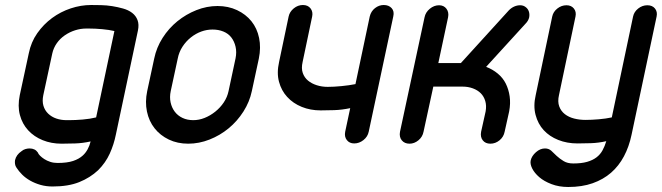

<svg xmlns="http://www.w3.org/2000/svg" viewBox="-20 -574 2644 767"><path d="M364 -105 437 -450Q416 -455 388 -457.5Q360 -460 336 -460H324Q302 -460 280 -453Q258 -446 239 -433Q220 -420 207 -401.5Q194 -383 189 -361L153 -194Q148 -170 153.5 -151.5Q159 -133 172.5 -120Q186 -107 205 -100.5Q224 -94 246 -94H256Q281 -94 310.5 -96.5Q340 -99 364 -105ZM443 -37Q435 3 418.5 39.5Q402 76 372 106Q340 136 296.5 153.5Q253 171 190 171Q164 171 141.5 164.5Q119 158 100.5 147.5Q82 137 68.5 123.5Q55 110 46 96Q41 89 40 81Q39 73 40 66Q45 44 66 30Q73 24 81.5 21.5Q90 19 98 19Q120 19 131 35Q133 41 140 48Q147 55 157 61.5Q167 68 180.5 72.5Q194 77 210 77Q248 77 272 69Q296 61 311 47Q322 37 330 22.5Q338 8 342 -9Q311 -2 280 -1Q249 0 226 0Q185 0 150.5 -14Q116 -28 92.5 -53.5Q69 -79 59.5 -114.5Q50 -150 59 -194L95 -361Q104 -406 129 -441.5Q154 -477 188 -502Q222 -527 262.5 -540.5Q303 -554 344 -554Q361 -554 383.5 -553.5Q406 -553 428 -549.5Q450 -546 471.5 -540Q493 -534 508 -522.5Q523 -511 529.5 -493.5Q536 -476 531 -452Z M596 -340Q605 -384 629.5 -422.5Q654 -461 688.5 -489Q723 -517 764.5 -533.5Q806 -550 849 -550Q892 -550 927 -533.5Q962 -517 984.5 -489Q1007 -461 1015 -422.5Q1023 -384 1014 -340L986 -210Q977 -167 952.5 -128.5Q928 -90 893.5 -61.5Q859 -33 817 -16.5Q775 0 732 0Q689 0 654.5 -16.5Q620 -33 597.5 -61.5Q575 -90 567 -128.5Q559 -167 568 -210ZM662 -210Q657 -186 661.5 -165Q666 -144 678 -128Q690 -112 709 -103Q728 -94 752 -94Q775 -94 797.5 -103Q820 -112 840 -128Q860 -144 874 -165Q888 -186 893 -210L921 -341Q926 -366 921 -387.5Q916 -409 904 -424.5Q892 -440 872.5 -448Q853 -456 829 -456Q806 -456 784 -448Q762 -440 742.5 -424.5Q723 -409 709 -387.5Q695 -366 690 -340Z M1453 -48Q1449 -28 1432 -14.5Q1415 -1 1395 -1Q1376 -1 1365.5 -14.5Q1355 -28 1359 -48L1379 -142Q1346 -135 1315 -134Q1284 -133 1261 -133Q1220 -133 1185.5 -147Q1151 -161 1127.5 -186.5Q1104 -212 1094.5 -247.5Q1085 -283 1095 -327L1133 -508Q1137 -527 1153.5 -540.5Q1170 -554 1190 -554Q1210 -554 1220.5 -540.5Q1231 -527 1227 -508L1189 -327Q1183 -301 1189.5 -282.5Q1196 -264 1210.5 -252Q1225 -240 1245.5 -233.5Q1266 -227 1289 -227Q1313 -227 1344 -230Q1375 -233 1400 -238L1457 -508Q1462 -529 1478 -541.5Q1494 -554 1513 -554Q1533 -554 1544.5 -541.5Q1556 -529 1551 -508Z M1672 -48Q1668 -27 1651.5 -13.5Q1635 0 1616 0Q1596 0 1585 -13.5Q1574 -27 1578 -48L1676 -505Q1680 -525 1697 -539Q1714 -553 1734 -553Q1753 -553 1763.5 -539Q1774 -525 1770 -505L1731 -322H1821L2013 -533Q2023 -543 2034.5 -548Q2046 -553 2058 -553Q2072 -553 2082 -544Q2090 -537 2093 -527Q2096 -517 2094 -505Q2091 -491 2079 -479L1922 -307Q1948 -297 1968.5 -280Q1989 -263 2000.5 -240Q2012 -217 2016 -189Q2020 -161 2014 -129L1996 -48Q1992 -27 1975.5 -13.5Q1959 0 1939 0Q1919 0 1908.5 -13.5Q1898 -27 1902 -48L1920 -129Q1924 -152 1918.5 -170.5Q1913 -189 1900.5 -201.5Q1888 -214 1869 -221Q1850 -228 1828 -228H1711Z M2503 -36Q2493 12 2472.5 50.5Q2452 89 2421 116Q2390 143 2347.5 158Q2305 173 2250 173Q2213 173 2183 161.5Q2153 150 2134 133.5Q2115 117 2106 99Q2097 81 2100 67Q2104 49 2121 34Q2138 19 2157 19Q2172 19 2182 28L2204 49Q2216 60 2231.5 69.5Q2247 79 2270 79Q2303 79 2325.5 72.5Q2348 66 2363 54.5Q2378 43 2387 26.5Q2396 10 2402 -10Q2371 -3 2340.5 -2Q2310 -1 2287 -1Q2245 -1 2210 -15Q2175 -29 2152 -54Q2129 -79 2119.5 -115Q2110 -151 2120 -194L2186 -508Q2190 -527 2206.5 -540Q2223 -553 2243 -553Q2262 -553 2272.5 -540Q2283 -527 2279 -508L2213 -194Q2207 -168 2214 -149Q2221 -130 2236.5 -118Q2252 -106 2273.5 -100.5Q2295 -95 2319 -95Q2343 -95 2372 -97.5Q2401 -100 2424 -105L2509 -508Q2513 -527 2529.5 -540Q2546 -553 2566 -553Q2586 -553 2596.5 -540Q2607 -527 2603 -508Z"/></svg>

Font: VDS
Style: Italic
Weight: 400
Designer: artmaker
Foundry: artmaker
Version: Version 1.000 2009 initial release